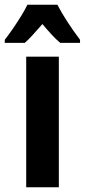

<svg xmlns="http://www.w3.org/2000/svg" viewBox="-54 -786 356 806"><path d="M193 0H56V-548H193ZM187 -766Q204 -733 229 -694.5Q254 -656 282 -619V-606H199Q182 -620 163.5 -640Q145 -660 124 -685Q102 -660 83.5 -639.5Q65 -619 50 -606H-34V-619Q-19 -638 0 -665.5Q19 -693 35.5 -720Q52 -747 61 -766Z"/></svg>

Font: Noto Sans Bengali ExtraCondensed
Style: Bold
Weight: 700
Width: 2
Designer: Joana Ranito - Universal Thirst; Jelle Bosma - Monotype Design Team
Foundry: Universal Thirst ehf.
Version: Version 3.000; ttfautohint (v1.8.4.7-5d5b)